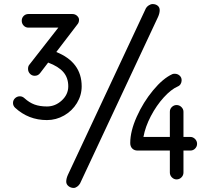

<svg xmlns="http://www.w3.org/2000/svg" viewBox="-20 -872 1040 945"><path d="M257 -616Q382 -566 382 -447Q382 -403 358.5 -364.5Q335 -326 295.5 -303.5Q256 -281 211 -281Q120 -281 54 -342Q44 -352 44 -365Q44 -379 54 -388.5Q64 -398 78 -398Q90 -398 100 -389Q124 -367 150 -357.5Q176 -348 211 -348Q252 -348 284 -377.5Q316 -407 316 -447Q316 -489 292 -517Q268 -545 217 -564L178 -513Q168 -499 151 -499Q137 -499 127.5 -509Q118 -519 118 -533Q118 -546 124 -553L267 -736H120Q106 -736 96.5 -746Q87 -756 87 -770Q87 -784 96.5 -793.5Q106 -803 120 -803H336Q350 -803 359.5 -794Q369 -785 369 -775Q369 -761 361 -752ZM374 31Q369 40 360 46.5Q351 53 343 53Q328 53 317 44Q306 35 306 22Q306 7 314 -11L698 -831Q702 -839 712 -845.5Q722 -852 731 -852Q746 -852 756 -844Q766 -836 766 -822Q766 -807 758 -789ZM917 -198Q930 -198 940 -188Q950 -178 950 -164Q950 -151 940.5 -141Q931 -131 917 -131H883V-23Q883 -9 873 1Q863 11 849 11Q836 11 826 1Q816 -9 816 -23V-131H657Q641 -131 631 -141Q621 -151 621 -168Q621 -226 653 -297.5Q685 -369 733.5 -427.5Q782 -486 828 -507Q832 -509 840 -509Q854 -509 864 -500Q874 -491 874 -477Q874 -467 869 -458.5Q864 -450 854 -446Q822 -432 786 -392.5Q750 -353 722.5 -300.5Q695 -248 686 -198H816V-322Q816 -336 826 -345.5Q836 -355 849 -355Q863 -355 873 -345Q883 -335 883 -322V-198Z"/></svg>

Font: Tsukimi Rounded Medium
Style: Regular
Weight: 500
Designer: Takashi Funayama
Foundry: Takashi Funayama
Version: Version 1.032; ttfautohint (v1.8.3)